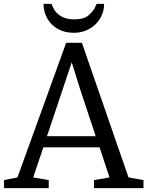

<svg xmlns="http://www.w3.org/2000/svg" viewBox="-20 -981 769 1001"><path d="M1 0ZM365 -810Q317 -810 281 -830.5Q245 -851 226 -885.5Q207 -920 207 -961H248Q250 -958 259.5 -936.5Q269 -915 296.5 -897.5Q324 -880 366 -880Q418 -880 442 -901.5Q466 -923 474 -940Q482 -957 484 -961H523Q523 -921 503 -886.5Q483 -852 447 -831Q411 -810 365 -810ZM71 -56 325 -758H407L650 -56L728 -42V0H470V-42L551 -56L499 -213H206L153 -56L234 -42V0H1V-42ZM400 -509 354 -656 225 -271H479Z"/></svg>

Font: Martel DemiBold
Style: Regular
Weight: 600
Designer: Dan Reynolds
Foundry: Dan Reynolds
Version: Version 1.001; ttfautohint (v1.1) -l 5 -r 5 -G 72 -x 0 -D la